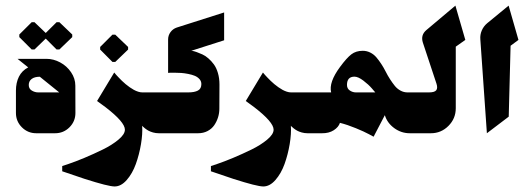

<svg xmlns="http://www.w3.org/2000/svg" viewBox="-20 -474 1884 683"><path d="M102.7 -298 142.7 -336.7 181.3 -298H191.3L237 -342V-351.3L191.3 -395H181.3L142.7 -356.7L102.7 -395H92.7L48.7 -351.3V-342L92.7 -298ZM82.3 -171.7Q82.3 -185.3 92.7 -193.2Q103 -201 121.7 -201L190.7 -145.3H116Q104 -145.3 93.2 -151.8Q82.3 -158.3 82.3 -171.7ZM109 0H176Q206 0 227.2 -21.2Q248.3 -42.3 248.3 -72.3L248 -169.3Q248 -194.7 232.8 -217Q217.7 -239.3 194 -252Q170.3 -264.7 145.3 -264.7H42.3L80.3 -234.3Q58 -222.7 47.3 -201.2Q36.7 -179.7 36.7 -151.7V-72.3Q36.7 -42.3 57.8 -21.2Q79 0 109 0Z M380 -253.7H390L435.7 -297.7V-307L390 -350.7H380L336.3 -307V-297.7ZM485.7 -26.7Q486.7 -25.7 488.3 -23.8Q490 -22 495.8 -17.3Q501.7 -12.7 508 -9.2Q514.3 -5.7 524.3 -2.8Q534.3 0 544.7 0H591V-145.3H486.3Q479.3 -145.3 471.5 -147.8Q463.7 -150.3 456.3 -154.3Q449 -158.3 441.3 -163.7Q433.7 -169 426.8 -174.8Q420 -180.7 413.8 -186.5Q407.7 -192.3 402.7 -197.7Q397.7 -203 394 -207Q390.3 -211 388.3 -213.7L386.3 -216L325.3 -114.7Q325.3 -114.7 355 -93Q424.3 -39.7 424.3 -12.7Q424.3 3.7 401.3 22.8Q378.3 42 345.5 58Q312.7 74 280 87.7Q247.3 101.3 224.3 109L201.3 116.7V135.3Q201.3 135.3 281 162.3Q365.3 189.3 387.7 189.3Q410.7 189.3 430.8 166.3Q451 143.3 463.2 109.5Q475.3 75.7 481.5 38.8Q487.7 2 485.7 -26.7Z M544 0H684.7Q703.3 0 718.3 -7.8Q733.3 -15.7 742.2 -28.7Q751 -41.7 755.7 -56.7Q760.3 -71.7 760.3 -87.3L760.7 -173.3Q760.7 -195.7 755.2 -214.3Q749.7 -233 740.8 -245Q732 -257 721.3 -266.3Q710.7 -275.7 699.8 -280.5Q689 -285.3 680.2 -288.5Q671.3 -291.7 666 -292.7L660.3 -293.3L777.3 -330.7V-429.7L608.7 -376Q595 -371.3 586.5 -359.7Q578 -348 578 -333.7V-214.7Q580.3 -215 584.7 -215.2Q589 -215.3 601.3 -215.3Q613.7 -215.3 624.8 -214.5Q636 -213.7 649.7 -211Q663.3 -208.3 673.2 -204.2Q683 -200 689.7 -192.5Q696.3 -185 696.3 -175Q696.3 -158.3 684 -151.8Q671.7 -145.3 649.7 -145.3H544Z M1014.7 -26.7Q1015.7 -25.7 1017.3 -23.8Q1019 -22 1024.8 -17.3Q1030.7 -12.7 1037 -9.2Q1043.3 -5.7 1053.3 -2.8Q1063.3 0 1073.7 0H1120V-145.3H1015.3Q1008.3 -145.3 1000.5 -147.8Q992.7 -150.3 985.3 -154.3Q978 -158.3 970.3 -163.7Q962.7 -169 955.8 -174.8Q949 -180.7 942.8 -186.5Q936.7 -192.3 931.7 -197.7Q926.7 -203 923 -207Q919.3 -211 917.3 -213.7L915.3 -216L854.3 -114.7Q854.3 -114.7 884 -93Q953.3 -39.7 953.3 -12.7Q953.3 3.7 930.3 22.8Q907.3 42 874.5 58Q841.7 74 809 87.7Q776.3 101.3 753.3 109L730.3 116.7V135.3Q730.3 135.3 810 162.3Q894.3 189.3 916.7 189.3Q939.7 189.3 959.8 166.3Q980 143.3 992.2 109.5Q1004.3 75.7 1010.5 38.8Q1016.7 2 1014.7 -26.7Z M1349 -64.3Q1357.3 -36.7 1382.3 -18.3Q1407.3 0 1437.7 0H1483.3V-145.3H1429.7Q1416.3 -145.3 1404.7 -151.7Q1393 -158 1384.5 -168.5Q1376 -179 1367.5 -192.2Q1359 -205.3 1352 -219.3Q1345 -233.3 1336.3 -246.5Q1327.7 -259.7 1318.7 -270.2Q1309.7 -280.7 1297.2 -287Q1284.7 -293.3 1270.3 -293.3Q1246.3 -293.3 1229.8 -280.7Q1213.3 -268 1189.7 -236Q1149 -181 1158 -145.3H1073V0H1125.7Q1150 0.3 1167.2 -10.7Q1184.3 -21.7 1189.3 -37Q1216 -30.3 1245.8 -18Q1275.7 -5.7 1292.3 3.3L1309 12.3ZM1214.3 -172Q1214.3 -201.3 1241 -201.3Q1254 -201.3 1272.5 -187.3Q1291 -173.3 1303 -159.3L1315 -145.3H1245.7Q1234.7 -145.3 1224.5 -152Q1214.3 -158.7 1214.3 -172Z M1436.7 0H1512.7Q1549.3 0 1575.3 -26.2Q1601.3 -52.3 1601.3 -89V-308L1635.3 -332L1600 -454L1496.7 -367Q1475.7 -349.3 1484.3 -322.3L1532.7 -176.3Q1537.7 -161 1532 -153.2Q1526.3 -145.3 1506 -145.3H1436.7Z M1712 0 1789.7 -59 1796.3 -311.3 1824.3 -332 1789.3 -454 1713 -391.3Q1700.3 -380.7 1693.8 -365.5Q1687.3 -350.3 1688.7 -334Z"/></svg>

Font: Jomhuria
Style: Regular
Weight: 400
Designer: Arabic design by Kourosh Beigpour, Latin design by Eben Sorkin, engineering by Lasse Fister and Khaled Hosney
Version: Version 1.0010